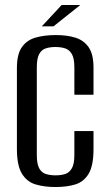

<svg xmlns="http://www.w3.org/2000/svg" viewBox="-20 -740 439 772"><path d="M203 12Q158 12 123 1.5Q88 -9 68 -42Q48 -75 48 -141V-467Q48 -522 68 -550.5Q88 -579 123.5 -589Q159 -599 204 -599Q250 -599 283.5 -588.5Q317 -578 336.5 -550Q356 -522 356 -467V-359H279V-469Q279 -505 269 -522.5Q259 -540 242 -545.5Q225 -551 203 -551Q181 -551 164 -545.5Q147 -540 137.5 -522.5Q128 -505 128 -469V-117Q128 -81 137.5 -63.5Q147 -46 164 -40.5Q181 -35 203 -35Q226 -35 242.5 -40.5Q259 -46 269 -63.5Q279 -81 279 -117V-213H356V-141Q356 -74 336.5 -41.5Q317 -9 283 1.5Q249 12 203 12ZM148 -634 228 -720H303L195 -634Z"/></svg>

Font: Alumni Sans Thin Medium
Style: Regular
Weight: 500
Version: Version 1.018